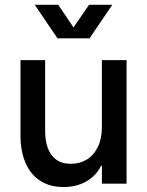

<svg xmlns="http://www.w3.org/2000/svg" viewBox="-20 -749 600 783"><path d="M496.1 0H395.5V-73.2H392.1Q372.6 -32.7 332.5 -9.5Q292.5 13.7 239.3 13.7Q183.6 13.7 144 -11.7Q104.5 -37.1 84 -85Q63.5 -132.8 63.5 -198.2V-503.9H164.1V-213.9Q164.6 -149.4 191.7 -115Q218.8 -80.6 268.6 -81.1Q303.2 -80.6 332 -97.2Q360.8 -113.8 378.2 -147.9Q395.5 -182.1 395.5 -232.4V-503.9H496.1ZM217.3 -729.5 279.8 -637.2 343.3 -729.5H438L345.2 -592.8H214.4L121.6 -729.5Z"/></svg>

Font: Wanted Sans Medium
Style: Regular
Weight: 500
Designer: Original Design by Kil Hyung-jin and Kang Hanbin, Wanted Lab, Inc; Hangeul from Source Han Sans by Jang Soo-young and Ka
Foundry: Wanted Lab, Inc.
Version: Version 1.001